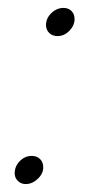

<svg xmlns="http://www.w3.org/2000/svg" viewBox="-20 -491 220 484"><path d="M96 -428Q96 -445 109.5 -458Q123 -471 140 -471Q153 -471 160.5 -463Q168 -455 168 -443Q168 -427 155 -413.5Q142 -400 125 -400Q112 -400 104 -408Q96 -416 96 -428ZM17 -54Q17 -72 30 -85Q43 -98 60 -98Q73 -98 81 -90Q89 -82 89 -69Q89 -53 75 -40Q61 -27 45 -27Q33 -27 25 -35Q17 -43 17 -54Z"/></svg>

Font: Prompt ExtraLight
Style: Italic
Weight: 275
Italic angle: -12°
Designer: Katatrad Team
Foundry: CadsonDemak
Version: Version 1.000